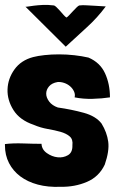

<svg xmlns="http://www.w3.org/2000/svg" viewBox="-46 -740 516 777"><path d="M382 -714Q349 -716 331.5 -717Q314 -718 304.5 -718.5Q295 -719 289.5 -719Q284 -719 275 -718Q271 -717 264 -710Q257 -703 249 -694.5Q241 -686 234 -678.5Q227 -671 223 -669Q218 -672 211 -680Q204 -688 196.5 -696.5Q189 -705 182 -711.5Q175 -718 172 -718Q148 -721 127.5 -720Q107 -719 91.5 -717Q76 -715 67 -713.5Q58 -712 57 -713L220 -551Q264 -592 306 -630Q348 -668 382 -714ZM312 -507Q286 -513 255 -516.5Q224 -520 193 -520Q162 -520 134.5 -517Q107 -514 88 -509Q39 -496 12.5 -459Q-14 -422 -15.5 -378.5Q-17 -335 8.5 -294.5Q34 -254 90 -235Q118 -223 147 -218Q176 -213 199 -206.5Q222 -200 236 -188Q250 -176 247 -152Q248 -123 229 -112Q210 -101 187 -103.5Q164 -106 143.5 -120.5Q123 -135 122 -158Q91 -158 49 -159.5Q7 -161 -26 -157V-155V-152Q-26 -112 -9.5 -80Q7 -48 36.5 -26Q66 -4 107 7Q148 18 199 16Q257 17 306 -4Q355 -25 378 -74Q397 -129 392 -166.5Q387 -204 365 -240Q342 -270 293 -283.5Q244 -297 188 -305Q165 -313 153 -329Q141 -345 141 -361Q141 -377 152.5 -390.5Q164 -404 187 -408Q200 -409 213.5 -404.5Q227 -400 237.5 -391Q248 -382 253.5 -370Q259 -358 256 -346Q290 -339 328.5 -340Q367 -341 399 -346Q399 -400 379 -443.5Q359 -487 312 -507Z"/></svg>

Font: Londrina Solid
Style: Regular
Weight: 400
Designer: Marcelo Magalhaes
Foundry: Marcelo Magalhães
Version: Version 1.002